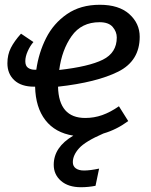

<svg xmlns="http://www.w3.org/2000/svg" viewBox="-20 -559 632 804"><path d="M223 -196Q226 -65 337 -65Q374 -65 408 -77Q442 -89 478 -114L517 -52Q468 -16 413 0Q337 33 311 62Q285 91 285 120Q285 137 297.5 146Q310 155 332 155Q357 155 395 147L380 219Q350 225 319 225Q266 225 235.5 198.5Q205 172 205 131Q205 57 287 9Q211 -3 170 -56Q129 -109 127 -196H123Q69 -196 40 -223Q11 -250 11 -294Q11 -330 25.5 -358.5Q40 -387 68 -418L120 -383Q106 -367 96 -344.5Q86 -322 86 -303Q86 -283 97.5 -275Q109 -267 125 -267H132Q142 -338 173 -399.5Q204 -461 260.5 -500Q317 -539 398 -539Q478 -539 521.5 -500Q565 -461 565 -405Q565 -304 475 -259Q385 -214 223 -196ZM469 -402Q469 -426 452 -446Q435 -466 397 -466Q321 -466 280 -408Q239 -350 228 -266Q352 -280 410.5 -309Q469 -338 469 -402Z"/></svg>

Font: Fira Sans
Style: Italic
Weight: 400
Italic angle: -8°
Designer: bBox Type GmbH & Carrois Corporate GbR & Edenspiekermann AG
Foundry: bBox Type GmbH & Carrois Corporate GbR & Edenspiekermann AG
Version: Version 4.301